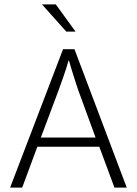

<svg xmlns="http://www.w3.org/2000/svg" viewBox="-20 -854 623 874"><path d="M171 -834H234L324 -710H282ZM267 -630H319L557 0H501L432 -186H150L81 0H26ZM166 -228H415L336 -444Q334 -450 329 -465Q324 -480 318 -499Q312 -518 305.5 -539Q299 -560 294 -578H292Q287 -560 280.5 -540Q274 -520 267.5 -501.5Q261 -483 255.5 -468Q250 -453 247 -444Z"/></svg>

Font: Mukta Malar ExtraLight
Style: Regular
Weight: 275
Designer: Aadarsh Rajan, Girish Dalvi, Yashodeep Gholap
Foundry: Ek Type
Version: Version 2.538;PS 1.000;hotconv 16.6.51;makeotf.lib2.5.65220;